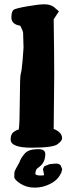

<svg xmlns="http://www.w3.org/2000/svg" viewBox="-20 -674 332 880"><path d="M161.1 9.8Q187.5 11.7 187.5 31.7Q187.5 31.7 187.5 32.2V32.7Q187.5 71.8 158.2 92.3Q147.9 99.6 146.5 103Q145 106.4 144 109.4L141.6 123.5Q147 130.4 164.6 130.4Q166 130.4 167 130.4L181.6 129.4Q181.6 128.4 181.6 127.4Q181.6 127 182.1 127Q182.1 126 181.6 125L176.8 101.1L182.6 88.4L206.5 78.6Q230 75.7 239.5 75.7Q249 75.7 257.8 83.5L265.1 101.1L259.8 121.1L258.3 121.6Q245.6 150.4 211.2 168.2Q176.8 186 139.2 186Q101.6 186 73.5 167.7Q45.4 149.4 45.4 136.7Q45.4 124 46.1 116Q46.9 107.9 68.8 70.3Q75.7 49.8 93.5 29.8Q111.3 9.8 151.4 9.8ZM264.6 -40Q264.6 -28.3 243.2 -12.7Q221.7 2.9 125.2 2.9Q28.8 2.9 28.8 -34.2V-35.2Q28.8 -58.6 41.7 -68.4Q54.7 -78.1 65.9 -80.1Q70.3 -102.5 70.8 -214.8Q71.3 -327.1 75.2 -336.4Q79.1 -345.7 83.5 -396.5Q87.9 -449.2 87.9 -455.1L85.9 -523.4Q85.9 -529.8 76.2 -549.8Q73.2 -556.2 71.3 -556.6Q33.2 -562.5 32.2 -592.8V-596.2Q33.2 -622.6 42.5 -629.2Q51.8 -635.7 104.7 -645Q157.7 -654.3 183.3 -654.3Q209 -654.3 226.1 -642.6L250 -622.1L226.1 -585.4Q228.5 -416 228.5 -332L226.1 -83Q264.6 -67.9 264.6 -40Z"/></svg>

Font: Drukaatie burti
Style: Bold
Weight: 700
Version: Version 0.14